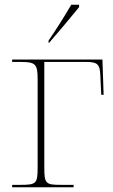

<svg xmlns="http://www.w3.org/2000/svg" viewBox="-20 -786 475 806"><path d="M184 -616V-606H186C225 -651 284 -721 312 -756V-766H279C253 -721 212 -656 184 -616ZM31 0H289V-10H239C171 -10 166 -14 166 -84V-526H339C386 -526 399 -519 401 -473L405 -388H415L410 -536H31V-526H66C130 -526 138 -517 138 -452V-84C138 -14 133 -10 62 -10H31Z"/></svg>

Font: Noto Serif Display Thin
Style: Regular
Weight: 100
Designer: Monotype Design Team
Foundry: Monotype Imaging Inc.
Version: Version 2.009